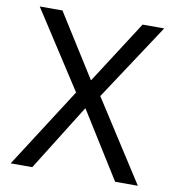

<svg xmlns="http://www.w3.org/2000/svg" viewBox="-79 -769 771 840"><g transform="rotate(10 306.5 -349.0)"><path d="M589 0H488L305 -293H303L120 0H24L252 -355L30 -698H131L306 -420H308L487 -698H583L359 -358Z"/></g></svg>

Font: IBM Plex Sans Thai Looped
Style: Regular
Weight: 400
Designer: Mike Abbink, Paul van der Laan, Pieter van Rosmalen, Ben Mitchell, Mark Frömberg
Foundry: Bold Monday
Version: Version 1.1